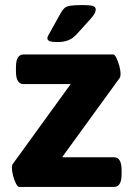

<svg xmlns="http://www.w3.org/2000/svg" viewBox="-20 -738 529 758"><path d="M208 -572Q183 -572 175 -576Q167 -580 167 -587Q167 -592 170.5 -598Q174 -604 180 -615L220 -687Q227 -699 234.5 -706Q242 -713 258 -715.5Q274 -718 305 -718Q334 -718 346 -714.5Q358 -711 358 -701Q358 -686 339 -665L282 -602Q266 -585 248 -578.5Q230 -572 208 -572ZM56 0Q50 0 43 -13.5Q36 -27 31.5 -45Q27 -63 27 -76Q27 -86 30 -90L259 -406H73Q43 -406 43 -456V-473Q43 -523 73 -523H427Q433 -523 439.5 -509.5Q446 -496 451 -478Q456 -460 456 -446Q456 -436 453 -431L225 -117H430Q460 -117 460 -67V-50Q460 0 430 0Z"/></svg>

Font: Asap
Style: Bold
Weight: 700
Designer: Pablo Cosgaya
Foundry: Omnibus-Type
Version: Version 3.001; ttfautohint (v1.8.3)